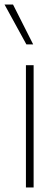

<svg xmlns="http://www.w3.org/2000/svg" viewBox="-36 -828 247 848"><path d="M78.5 0V-540H112.5V0ZM80.5 -632 -16 -808H21.5L110.5 -632Z"/></svg>

Font: Encode Sans SmCnd Th
Style: Regular
Weight: 100
Width: 4
Designer: Multiple Designers
Foundry: Impallari Type
Version: Version 3.002; ttfautohint (v1.8.3) -l 8 -r 50 -G 200 -x 14 